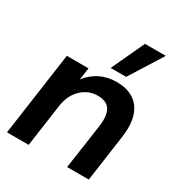

<svg xmlns="http://www.w3.org/2000/svg" viewBox="-177 -870 923 990"><g transform="rotate(30 284.5 -375.5)"><path d="M368 0 407 -270Q415 -334 395 -366Q375 -398 321 -398Q269 -398 228.5 -361.5Q188 -325 176 -261L139 0H10L80 -496H209L199 -424Q228 -463 272 -485.5Q316 -508 371 -508Q465 -508 508.5 -448Q552 -388 536 -276L497 0ZM307 -555 398 -751H522L399 -555Z"/></g></svg>

Font: Host Grotesk
Style: Bold Italic
Weight: 700
Italic angle: -8°
Designer: Doğukan Karapınar
Foundry: Element Type
Version: Version 1.003; ttfautohint (v1.8.4.7-5d5b)